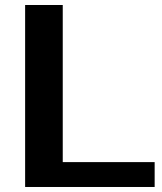

<svg xmlns="http://www.w3.org/2000/svg" viewBox="-20 -745 646 765"><path d="M596.2 0H80.1V-725.1H230V-99.1H596.2Z"/></svg>

Font: Aurulent Sans
Style: Bold
Weight: 700
Version: Version 2007.05.04